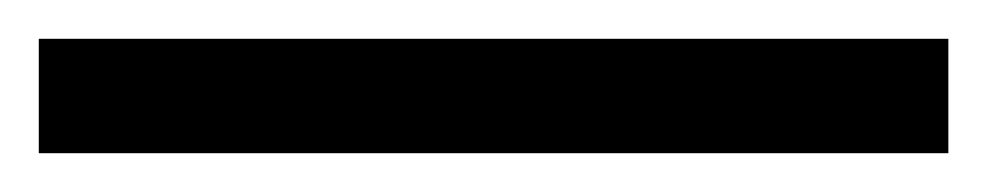

<svg xmlns="http://www.w3.org/2000/svg" viewBox="-25 -839 509 99"><path d="M-5 -760V-819H464V-760Z"/></svg>

Font: Noto Serif Gujarati Black
Style: Regular
Weight: 900
Version: Version 2.102